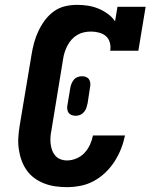

<svg xmlns="http://www.w3.org/2000/svg" viewBox="-20 -763 640 791"><path d="M256 8Q231 8 207 4.5Q183 1 161.5 -7.5Q140 -16 121.5 -29.5Q103 -43 90 -61.5Q77 -80 69 -102Q61 -124 57.5 -148Q54 -172 55.5 -196.5Q57 -221 61 -245L110 -538Q114 -563 120.5 -587Q127 -611 138 -634.5Q149 -658 164.5 -679Q180 -700 201 -715.5Q222 -731 247 -737Q272 -743 297 -743Q320 -743 342.5 -739.5Q365 -736 385.5 -727.5Q406 -719 424 -706Q442 -693 454 -675L464 -735H580L550 -554H434Q437 -571 432.5 -587.5Q428 -604 416.5 -614Q405 -624 388.5 -628.5Q372 -633 355 -633Q341 -633 326.5 -630Q312 -627 299 -619.5Q286 -612 275.5 -600.5Q265 -589 258 -575.5Q251 -562 246.5 -548Q242 -534 240 -520L192 -227Q189 -213 188 -199Q187 -185 188.5 -171Q190 -157 194.5 -144.5Q199 -132 207.5 -122Q216 -112 229 -107Q242 -102 256 -102Q275 -102 294.5 -110Q314 -118 328 -133Q342 -148 350.5 -166.5Q359 -185 363 -205H495Q489 -176 478.5 -149.5Q468 -123 452 -98Q436 -73 414 -52Q392 -31 366 -17Q340 -3 311.5 2.5Q283 8 256 8ZM292 -286Q283 -286 275 -289Q267 -292 262.5 -298.5Q258 -305 257 -314Q256 -323 258 -331L269 -397Q270 -406 273.5 -415.5Q277 -425 283 -433Q289 -441 298.5 -445Q308 -449 317 -449Q326 -449 334 -446Q342 -443 346.5 -436.5Q351 -430 352 -421Q353 -412 351 -404L341 -338Q339 -329 336 -319.5Q333 -310 326.5 -302Q320 -294 311 -290Q302 -286 292 -286Z"/></svg>

Font: Iosevka Etoile XBdObl
Style: Regular
Weight: 800
Italic angle: -9°
Designer: Belleve Invis
Foundry: Belleve Invis
Version: Version 15.5.2; ttfautohint (v1.8.4)